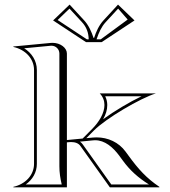

<svg xmlns="http://www.w3.org/2000/svg" viewBox="-20 -798 725 818"><path d="M378.6 -636.4C369.9 -662.6 358 -690.1 338.5 -711.2L276.6 -778.4L206.3 -710.9L346.6 -618.4H412.8L553 -710.9L482.8 -778.4L420.9 -711.2C401.4 -690.1 389.4 -662.6 380.8 -636.4ZM409.2 -630.4H391.4L392.2 -632.7C400.6 -658.2 412.1 -684 429.7 -703.1L483.3 -761.3L523.9 -714.7ZM350.2 -630.4 225.5 -712.7 276 -761.3 329.7 -703.1C348.6 -682.6 357.3 -658.5 357.9 -630.4ZM125 -100C125 -51 87 -13 37 -2V0H265V-191.5L273.5 -192.3C276.7 -192.6 279.9 -192.8 283 -192.8C299.9 -192.8 315 -187.9 323.3 -175.1L448 0H659V-2C604 -39 569 -78 529 -133L515 -152C486.1 -191.7 440.1 -212.7 391.6 -212.7C386.4 -212.7 381.2 -212.5 376 -212L347.7 -209.3L380.1 -242C431.1 -293.4 578 -380 644 -400H405C419 -385.4 425 -368.4 425 -350.6C425 -316.6 403 -279.3 372.6 -248.6L332.1 -207.8L265 -201.4V-570C265 -594 237.7 -615.5 203.6 -615.5C200.8 -615.5 197.9 -615.3 195 -615L37 -600V-598C87 -587 125 -549 125 -500ZM243 -12H89.5C118.6 -32.7 137 -63.3 137 -100V-500C137 -539.9 114.3 -572.9 83 -592.3L196.2 -603.1C197.4 -603.2 198.5 -603.2 199.7 -603.2C217.7 -603.2 233 -588.4 233 -570V-90C233 -62.3 236.7 -39 243 -12ZM419.4 -290.1C431.2 -311.4 437 -329.7 437 -350.6C437 -363.5 434 -376.2 428.2 -388H583.2C530.8 -362.8 467 -324.8 419.4 -290.1ZM320.7 -194.6 377.1 -200.1C379.9 -200.3 382.7 -200.5 385.5 -200.5C426.2 -200.5 461.2 -171.5 489.3 -133L503.2 -114C534.6 -70.9 569.4 -40.5 614.7 -12H454.2L333.2 -181.9C330.2 -186.5 325.4 -191.3 320.7 -194.6Z"/></svg>

Font: Sortefax
Style: Medium
Weight: 500
Designer: gluk
Foundry: gluk
Version: Version 0.261